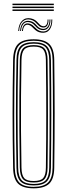

<svg xmlns="http://www.w3.org/2000/svg" viewBox="-20 -1020 366 1046"><path d="M163.5 6Q103.8 6 78.1 -20Q52.5 -46 51.5 -105.8Q50 -188.2 49.2 -260.6Q48.5 -333 48.5 -402.1Q48.5 -471.2 49.2 -542.5Q50 -613.8 51.5 -693.5Q52.5 -754 78.1 -780Q103.8 -806 163.5 -806Q222 -806 248.4 -780.2Q274.8 -754.5 275.5 -693.5Q276.5 -619.2 277.1 -547.2Q277.8 -475.2 277.8 -403.4Q277.8 -331.5 277.2 -257.6Q276.8 -183.8 275.5 -105.8Q274.8 -45.2 248.4 -19.6Q222 6 163.5 6ZM163.5 -2Q217.8 -2 241.8 -25.8Q265.8 -49.5 266.5 -106Q267.5 -181.5 268 -253.4Q268.5 -325.2 268.5 -396.5Q268.5 -467.8 268 -541.2Q267.5 -614.8 266.5 -693.5Q265.8 -751 241.5 -774.5Q217.2 -798 163.5 -798Q107.5 -798 84.6 -773.6Q61.8 -749.2 60.5 -693.5Q59 -610.2 58.2 -537.4Q57.5 -464.5 57.5 -395.5Q57.5 -326.5 58.2 -255.6Q59 -184.8 60.5 -106Q61.8 -50.5 84.8 -26.2Q107.8 -2 163.5 -2ZM163.5 -9.8Q113 -9.8 91.8 -31.6Q70.5 -53.5 69.8 -106.2Q68.2 -189.2 67.5 -262.1Q66.8 -335 66.8 -404Q66.8 -473 67.5 -543.8Q68.2 -614.5 69.8 -693.2Q70.5 -746.5 91.8 -768.4Q113 -790.2 163.5 -790.2Q213.5 -790.2 235.1 -768.2Q256.8 -746.2 257.5 -693.2Q258.5 -609.2 259 -536.2Q259.5 -463.2 259.5 -394.5Q259.5 -325.8 258.9 -255.4Q258.2 -185 257.5 -106.2Q256.8 -54.2 235.4 -32Q214 -9.8 163.5 -9.8ZM163.5 -17.8Q210.2 -17.8 229 -38Q247.8 -58.2 248.2 -106.5Q249.5 -192 249.9 -264.8Q250.2 -337.5 250.2 -405.2Q250.2 -473 249.8 -543Q249.2 -613 248.2 -693Q247.8 -741.2 229.1 -761.8Q210.5 -782.2 163.5 -782.2Q117.2 -782.2 98.5 -762.2Q79.8 -742.2 78.8 -693.2Q77.2 -614.2 76.5 -542.9Q75.8 -471.5 75.8 -402.2Q75.8 -333 76.5 -260.4Q77.2 -187.8 78.8 -106.2Q79.8 -57.5 98.8 -37.6Q117.8 -17.8 163.5 -17.8ZM163.5 -25.8Q122 -25.8 105.4 -43.8Q88.8 -61.8 88 -106.5Q86 -217.5 85.4 -311.2Q84.8 -405 85.4 -496.5Q86 -588 88 -693Q88.8 -738 105.2 -756.1Q121.8 -774.2 163.5 -774.2Q205.8 -774.2 222.2 -755.9Q238.8 -737.5 239.2 -692.8Q240.2 -605 240.8 -532Q241.2 -459 241.2 -392.1Q241.2 -325.2 240.6 -256.1Q240 -187 239.2 -106.8Q238.8 -62.5 222.4 -44.1Q206 -25.8 163.5 -25.8ZM163.5 -33.8Q202 -33.8 215.9 -50.5Q229.8 -67.2 230 -107Q231.2 -190.5 231.6 -261.1Q232 -331.8 232 -398.6Q232 -465.5 231.6 -536.6Q231.2 -607.8 230 -692.5Q229.8 -732.5 216 -749.4Q202.2 -766.2 163.5 -766.2Q126.2 -766.2 112 -750.2Q97.8 -734.2 97 -692.8Q95.2 -587 94.5 -494.5Q93.8 -402 94.4 -308.6Q95 -215.2 97 -106.8Q97.8 -65.5 112 -49.6Q126.2 -33.8 163.5 -33.8ZM79.2 -851.2Q81.8 -889 100.4 -907.2Q119 -925.5 148 -919.8Q162.2 -916.8 170.9 -910.6Q179.5 -904.5 185.6 -897.5Q191.8 -890.5 197.8 -884.9Q203.8 -879.2 212.8 -877.5Q225.5 -875 232.5 -884.6Q239.5 -894.2 239.2 -913.8H244.2Q245 -892 236.6 -879.9Q228.2 -867.8 211 -870.5Q200.5 -872 193.8 -877.6Q187 -883.2 181.1 -890.1Q175.2 -897 167.2 -903.4Q159.2 -909.8 146 -912.8Q120.5 -918.8 103.4 -902.4Q86.2 -886 84.2 -851.2ZM89.5 -851.2Q91.5 -882.5 106.2 -896.5Q121 -910.5 143.2 -905.5Q156.2 -903 164.1 -896.9Q172 -890.8 178 -883.6Q184 -876.5 191 -870.9Q198 -865.2 209 -863.2Q228.2 -860 239.2 -873.9Q250.2 -887.8 249.5 -913.8H254.8Q255.2 -884.2 242.8 -868.8Q230.2 -853.2 207.8 -856.5Q195.8 -858.2 188 -863.8Q180.2 -869.2 174 -876.4Q167.8 -883.5 160.5 -889.6Q153.2 -895.8 141.8 -898.5Q121 -903.8 108.6 -890.5Q96.2 -877.2 94.5 -851.2ZM99.8 -851.2Q101.8 -873.8 111.6 -884.6Q121.5 -895.5 138.8 -891.5Q149.5 -889 157 -883.1Q164.5 -877.2 171.1 -870.1Q177.8 -863 185.9 -857.2Q194 -851.5 206.5 -849.2Q231.5 -845 246.1 -862.9Q260.8 -880.8 259.8 -913.8H265Q265.2 -877.2 249.6 -857.8Q234 -838.2 205.2 -842Q191 -844 181.8 -849.8Q172.5 -855.5 165.8 -862.6Q159 -869.8 152.2 -875.8Q145.5 -881.8 136.5 -884.2Q123 -888 114.6 -879Q106.2 -870 105 -851.2ZM273.2 -992.2H48V-1000H273.2ZM273.2 -960.5H48V-968.5H273.2ZM273.2 -976.2H48V-984.2H273.2Z"/></svg>

Font: Big Shoulders Inline Display Thin Light
Style: Regular
Weight: 300
Version: Version 2.002